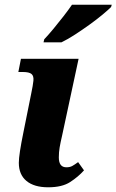

<svg xmlns="http://www.w3.org/2000/svg" viewBox="-20 -786 495 816"><path d="M185 10Q125 10 92.5 -17Q60 -44 60 -94Q60 -112 65 -144.5Q70 -177 79 -221L113 -390Q120 -423 122 -443Q124 -463 114 -471.5Q104 -480 77 -480H58L69 -536H314L244 -210Q237 -180 233.5 -159.5Q230 -139 230 -117Q230 -75 262 -75Q277 -75 287 -80.5Q297 -86 312 -97L337 -62Q313 -35 278.5 -12.5Q244 10 185 10ZM165 -606 168 -619Q186 -638 207.5 -664Q229 -690 250 -717Q271 -744 286 -766H455L452 -756Q440 -744 416 -724Q392 -704 361.5 -682Q331 -660 299.5 -639.5Q268 -619 241 -606Z"/></svg>

Font: Noto Serif SemiCondensed ExtraBold
Style: Italic
Weight: 800
Width: 4
Italic angle: -12°
Designer: Monotype Design Team
Foundry: Monotype Imaging Inc.
Version: Version 2.014; ttfautohint (v1.8.4.7-5d5b)